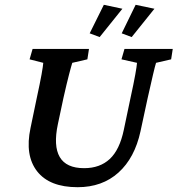

<svg xmlns="http://www.w3.org/2000/svg" viewBox="-20 -779 747 808"><path d="M117.2 -573.2H354.5L347.7 -529.3L284.2 -514.6Q280.3 -502.9 270.5 -465.3Q260.7 -427.7 247.1 -367.2L223.6 -256.8Q204.1 -165 231.4 -118.2Q258.8 -71.3 334 -71.3Q400.4 -71.3 441.9 -109.9Q483.4 -148.4 501 -232.4L529.3 -367.2Q543 -429.7 549.3 -465.3Q555.7 -501 556.6 -514.6L491.2 -529.3L503.9 -573.2H707L700.2 -529.3L636.7 -514.6Q632.8 -502.9 624 -465.3Q615.2 -427.7 601.6 -367.2L571.3 -226.6Q546.9 -114.3 478.5 -52.7Q410.2 8.8 306.6 8.8Q188.5 8.8 136.2 -58.1Q84 -125 108.4 -240.2L134.8 -367.2Q148.4 -429.7 154.8 -465.3Q161.1 -501 162.1 -514.6L104.5 -529.3ZM534.2 -623 492.2 -638.7 550.8 -758.8 629.9 -742.2ZM399.4 -623 357.4 -638.7 417 -758.8 495.1 -742.2Z"/></svg>

Font: Crimson Pro SemiBold
Style: Italic
Weight: 600
Italic angle: -12°
Designer: Jacques Le Bailly
Foundry: Baron von Fonthausen
Version: Version 1.003